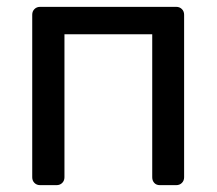

<svg xmlns="http://www.w3.org/2000/svg" viewBox="-20 -540 632 560"><path d="M97 0Q87 0 80.5 -6.5Q74 -13 74 -23V-497Q74 -507 80.5 -513.5Q87 -520 97 -520H494Q504 -520 510.5 -513.5Q517 -507 517 -497V-23Q517 -13 510.5 -6.5Q504 0 494 0H446Q436 0 430 -6.5Q424 -13 424 -23V-440H168V-23Q168 -13 161.5 -6.5Q155 0 145 0Z"/></svg>

Font: RubikRegular
Style: Regular
Weight: 400
Designer: Hubert and Fischer
Foundry: Hubert and Fischer
Version: Version 2.300;gftools[0.9.30]